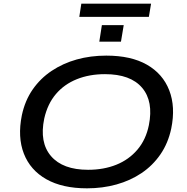

<svg xmlns="http://www.w3.org/2000/svg" viewBox="-20 -1017 1018 1046"><path d="M454 9Q320 9 232.5 -40.5Q145 -90 110 -180Q75 -270 99 -389Q116 -469 158 -529.5Q200 -590 261.5 -631Q323 -672 398 -693Q473 -714 559 -714Q694 -714 780.5 -664.5Q867 -615 902 -525Q937 -435 913 -317Q896 -237 854 -176Q812 -115 751 -74Q690 -33 614.5 -12Q539 9 454 9ZM460 -92Q545 -92 613.5 -119.5Q682 -147 728.5 -201.5Q775 -256 791 -335Q817 -465 754 -539Q691 -613 552 -613Q467 -613 398.5 -585.5Q330 -558 284.5 -504.5Q239 -451 221 -371Q194 -241 258 -166.5Q322 -92 460 -92ZM412 -925 423 -997H803L791 -925ZM521 -790 535 -880H654L639 -790Z"/></svg>

Font: Nunito Sans 10pt Expanded SemiBold
Style: Italic
Weight: 600
Width: 7
Italic angle: -9°
Designer: Vernon Adams
Foundry: Vernon Adams
Version: Version 3.101;gftools[0.9.27]